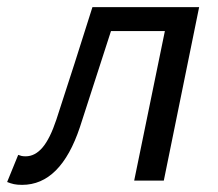

<svg xmlns="http://www.w3.org/2000/svg" viewBox="-30 -506 611 538"><path d="M32 12Q18 12 9 10Q0 8 -10 4L21 -72Q26 -70 30.5 -69Q35 -68 42 -68Q68 -68 89 -92.5Q110 -117 128 -171Q154 -250 179 -328.5Q204 -407 229 -486H528L429 0H346L432 -419H281Q259 -352 237.5 -284.5Q216 -217 194 -150Q140 12 32 12Z"/></svg>

Font: mr_Source Sans Pro
Style: Italic
Weight: 400
Italic angle: -11°
Designer: Paul D. Hunt
Foundry: Adobe Systems Incorporated
Version: Version 1.036;July 10, 2024;FontCreator 11.5.0.2430 64-bit